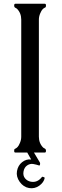

<svg xmlns="http://www.w3.org/2000/svg" viewBox="-20 -820 333 1032"><path d="M206.1 130.4Q206.5 129.4 213.4 131.3Q220.2 133.3 220.2 136.7Q215.8 160.2 191.2 178Q166.5 195.8 136.2 190.7Q106 185.5 85.9 157.5Q65.9 129.4 71.3 99.4Q76.7 69.3 98.6 51.8Q120.6 34.2 147.5 37.1L126.5 0H62.5Q56.2 0 56.2 -8.5Q56.2 -17.1 58.3 -18.8Q60.5 -20.5 64.5 -22.2Q68.4 -23.9 74.5 -30Q80.6 -36.1 87.4 -52.5Q94.2 -68.8 94.2 -85.4V-714.4Q94.2 -750 70.8 -773.4Q68.8 -775.4 62.5 -778.3Q56.2 -781.2 56.2 -790.5Q56.2 -799.8 62.5 -799.8H220.7Q227.1 -799.8 227.1 -791.3Q227.1 -782.7 224.9 -781Q222.7 -779.3 218.8 -777.6Q214.8 -775.9 208.7 -769.8Q202.6 -763.7 195.8 -747.3Q189 -731 189 -714.4V-85.4Q189 -49.8 212.4 -26.4Q214.4 -24.4 220.7 -21.5Q227.1 -18.6 227.1 -9.3Q227.1 0 220.7 0H162.6L194.8 54.2Q196.3 58.6 195.1 64.2Q193.8 69.8 191.4 69.8Q175.8 64.5 158.7 61.5Q141.6 58.6 126 69.1Q110.4 79.6 106.4 101.8Q102.5 124 114.7 138.7Q127 153.3 146 156.7Q181.6 163.1 206.1 130.4Z"/></svg>

Font: Della Respira
Style: Regular
Weight: 500
Version: Version 0.201